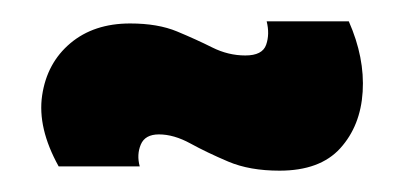

<svg xmlns="http://www.w3.org/2000/svg" viewBox="-20 -396 379 180"><path d="M242 -236Q214 -236 194 -244.5Q174 -253 158.5 -261.5Q143 -270 129 -270Q116 -270 112 -260.5Q108 -251 111 -240H35Q15 -276 19.5 -306.5Q24 -337 46 -355.5Q68 -374 102 -374Q128 -374 146 -366.5Q164 -359 179 -351.5Q194 -344 210 -344Q226 -344 229.5 -354Q233 -364 230 -376H307Q322 -342 320 -310Q318 -278 299 -257Q280 -236 242 -236Z"/></svg>

Font: Bricolage Grotesque 48pt Condensed Bricolage Grotesque 48pt Condensed Regular
Style: Bold
Weight: 700
Width: 3
Designer: Mathieu Triay
Foundry: Atelier Triay
Version: Version 1.000; ttfautohint (v1.8.4.7-5d5b);gftools[0.9.32]